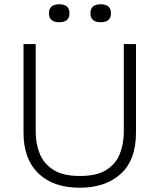

<svg xmlns="http://www.w3.org/2000/svg" viewBox="-20 -866 746 898"><path d="M353 12Q229 12 159.5 -55Q90 -122 90 -245V-660H147V-248Q147 -195 165.5 -148Q184 -101 229 -72Q274 -43 353 -43Q435 -43 479.5 -72.5Q524 -102 541.5 -149Q559 -196 559 -248V-660H616V-245Q616 -117 544.5 -52.5Q473 12 353 12ZM451 -762Q403 -762 403 -804Q403 -846 451 -846Q499 -846 499 -804Q499 -762 451 -762ZM257 -762Q209 -762 209 -804Q209 -846 257 -846Q305 -846 305 -804Q305 -762 257 -762Z"/></svg>

Font: Bricolage Grotesque 10pt ExtraLight
Style: Regular
Weight: 200
Designer: Mathieu Triay
Foundry: Atelier Triay
Version: Version 1.000; ttfautohint (v1.8.4.7-5d5b);gftools[0.9.32]